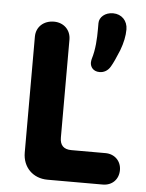

<svg xmlns="http://www.w3.org/2000/svg" viewBox="-52 -754 607 797"><g transform="rotate(5 252.0 -356.0)"><path d="M397 -491C406 -506 417 -530 430 -562C442 -594 448 -623 448 -650C448 -686 423 -712 387 -712C354 -712 330 -691 330 -666C330 -664 330 -663 330 -661C330 -654 330 -648 330 -641C330 -602 328 -556 315 -515C314 -510 313 -505 313 -500C313 -484 324 -464 352 -464C369 -464 386 -472 397 -491ZM406 0C445 0 472 -27 472 -66C472 -103 445 -131 406 -131H264C232 -131 216 -147 216 -179V-587C216 -628 186 -656 146 -656C103 -656 72 -628 72 -587V-104C72 -43 115 0 176 0Z"/></g></svg>

Font: Dongle
Style: Bold
Weight: 700
Designer: Yanghee Ryu
Foundry: Yanghee Ryu
Version: Version 2.000